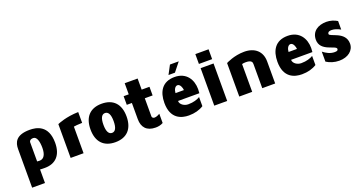

<svg xmlns="http://www.w3.org/2000/svg" viewBox="-40 -1452 4557 2402"><g transform="rotate(-20 2238.5 -251.0)"><path d="M319 7C463 7 546 -82 546 -245C546 -481 389 -506 300 -506C114 -506 83 -414 83 -328V185H254V5C268 7 306 7 319 7ZM307 -394C357 -394 374 -319 374 -239C374 -155 346 -100 287 -100C269 -100 266 -101 254 -102V-358C254 -373 268 -394 307 -394Z M663 -450V0H835V-354C854 -357 887 -362 948 -363V-507C785 -503 680 -457 663 -450Z M1258 -505C1105 -505 1018 -415 1018 -249C1018 -83 1105 7 1258 7C1411 7 1498 -83 1498 -249C1498 -415 1411 -505 1258 -505ZM1258 -117C1215 -117 1190 -159 1190 -249C1190 -339 1215 -381 1258 -381C1301 -381 1326 -339 1326 -249C1326 -159 1301 -117 1258 -117Z M1894 -384V-499H1790V-647H1618V-499H1550V-384H1618V-168C1618 -59 1676 7 1794 7C1826 7 1860 2 1894 -17V-140C1862 -121 1840 -115 1821 -115C1804 -115 1790 -128 1790 -142V-384Z M2456 -264C2456 -389 2387 -507 2229 -507C2064 -507 2000 -393 2000 -245C2000 -33 2137 7 2237 7C2314 7 2380 -11 2433 -45V-166C2398 -145 2348 -127 2276 -127C2224 -127 2169 -162 2169 -210H2453C2455 -226 2456 -244 2456 -264ZM2173 -313C2175 -354 2195 -398 2229 -398C2264 -398 2283 -345 2285 -313ZM2168 -556H2254L2347 -673H2230Z M2747 0V-499H2575V0ZM2749 -556V-687H2573V-556Z M3156 -506C3020 -506 2912 -448 2908 -446V0H3080V-370C3095 -374 3110 -376 3130 -376C3209 -376 3214 -344 3214 -321V0H3386V-294C3386 -427 3297 -506 3156 -506Z M3961 -264C3961 -389 3892 -507 3734 -507C3569 -507 3505 -393 3505 -245C3505 -33 3642 7 3742 7C3819 7 3885 -11 3938 -45V-166C3903 -145 3853 -127 3781 -127C3729 -127 3674 -162 3674 -210H3958C3960 -226 3961 -244 3961 -264ZM3678 -313C3680 -354 3700 -398 3734 -398C3769 -398 3788 -345 3790 -313Z M4250 -506C4140 -506 4051 -452 4051 -339C4051 -181 4266 -190 4266 -141C4266 -121 4253 -114 4221 -114C4161 -114 4111 -143 4070 -175V-42C4115 -13 4174 7 4239 7C4357 7 4437 -58 4437 -149C4437 -313 4224 -313 4224 -353C4224 -365 4228 -387 4278 -387C4313 -387 4353 -373 4393 -351V-465C4352 -490 4301 -506 4250 -506Z"/></g></svg>

Font: Maven Pro
Style: Black
Weight: 900
Designer: Joe Prince
Foundry: Joe Prince
Version: Version 1.003